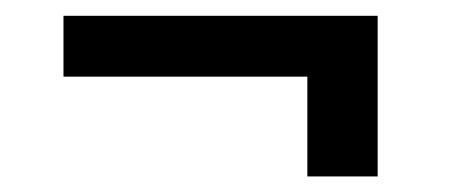

<svg xmlns="http://www.w3.org/2000/svg" viewBox="-20 -411 594 248"><path d="M467.8 -183.1H377V-312H62V-390.6H467.8Z"/></svg>

Font: RobotoDraft
Style: Regular
Weight: 400
Designer: Google
Foundry: Google
Version: Version 2.000988-w1; 2014